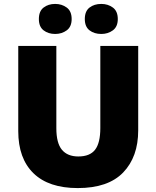

<svg xmlns="http://www.w3.org/2000/svg" viewBox="-20 -948 797 978"><path d="M684 -284Q684 -149 607.5 -69.5Q531 10 376 10Q228 10 150.5 -65.5Q73 -141 73 -280V-714H267V-295Q267 -219 295.5 -185Q324 -151 379 -151Q438 -151 464.5 -185.5Q491 -220 491 -296V-714H684ZM178 -851Q178 -891 202 -909.5Q226 -928 261 -928Q295 -928 320 -909.5Q345 -891 345 -851Q345 -812 320 -793.5Q295 -775 261 -775Q226 -775 202 -793.5Q178 -812 178 -851ZM412 -851Q412 -891 436 -909.5Q460 -928 496 -928Q530 -928 555 -909.5Q580 -891 580 -851Q580 -812 555 -793.5Q530 -775 496 -775Q460 -775 436 -793.5Q412 -812 412 -851Z"/></svg>

Font: Noto Sans Black
Style: Regular
Weight: 900
Designer: Monotype Design Team
Foundry: Monotype Imaging Inc.
Version: Version 2.007